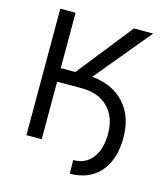

<svg xmlns="http://www.w3.org/2000/svg" viewBox="-126 -826 931 1067"><g transform="rotate(15 339.5 -292.0)"><path d="M212.9 -331.1V-409.2H318.4Q409.7 -409.2 475.6 -374.8Q541.5 -340.3 576.9 -276.6Q612.3 -212.9 612.3 -124Q612.3 -40.5 583.7 19.8Q555.2 80.1 502.4 112.3Q449.7 144.5 376 144.5L375 66.4Q444.8 66.9 484.4 15.9Q523.9 -35.2 524.4 -124Q523.9 -220.2 469 -275.6Q414.1 -331.1 318.4 -331.1ZM87.9 0V-727.5H175.8V-409.2H259.8L511.7 -727.5H622.1L293.9 -331.1H175.8V0Z"/></g></svg>

Font: Inter V
Style: 
Weight: 400
Designer: Rasmus Andersson
Foundry: rsms
Version: Version 4.000;git-a3f224843